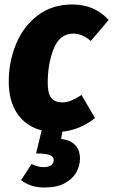

<svg xmlns="http://www.w3.org/2000/svg" viewBox="-20 -571 505 857"><path d="M258 17 253 49Q294 54 315.5 76.5Q337 99 337 137Q337 167 321.5 196.5Q306 226 270.5 246Q235 266 179 266Q146 266 119 257Q92 248 74 233L121 161Q147 175 175 175Q195 175 207 167.5Q219 160 220 144Q220 128 202 121Q184 114 141 114L166 11Q96 -7 57.5 -63.5Q19 -120 19 -206Q19 -294 51 -373Q83 -452 147.5 -501.5Q212 -551 303 -551Q402 -551 465 -482L385 -388Q348 -421 307 -421Q247 -421 220 -354Q193 -287 193 -201Q193 -152 209.5 -133Q226 -114 257 -114Q278 -114 297.5 -122Q317 -130 344 -147L404 -44Q339 8 258 17Z"/></svg>

Font: Fira Sans Condensed ExtraBold
Style: Italic
Weight: 800
Width: 3
Italic angle: -8°
Designer: bBox Type GmbH & Carrois Corporate GbR & Edenspiekermann AG
Foundry: bBox Type GmbH & Carrois Corporate GbR & Edenspiekermann AG
Version: Version 4.301